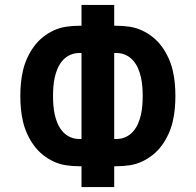

<svg xmlns="http://www.w3.org/2000/svg" viewBox="-20 -755 790 775"><path d="M309 0V-84H299Q272 -84 246 -88Q220 -92 196.5 -103Q173 -114 152.5 -130.5Q132 -147 116.5 -168.5Q101 -190 90 -214Q79 -238 73 -263.5Q67 -289 64.5 -315Q62 -341 62 -368Q62 -394 64.5 -420Q67 -446 73 -471.5Q79 -497 90 -521Q101 -545 116.5 -566.5Q132 -588 152.5 -604.5Q173 -621 196.5 -632Q220 -643 246 -647Q272 -651 299 -651H309V-735H441V-651H451Q478 -651 504 -647Q530 -643 553.5 -632Q577 -621 597.5 -604.5Q618 -588 633.5 -566.5Q649 -545 660 -521Q671 -497 677 -471.5Q683 -446 685.5 -420Q688 -394 688 -368Q688 -341 685.5 -315Q683 -289 677 -263.5Q671 -238 660 -214Q649 -190 633.5 -168.5Q618 -147 597.5 -130.5Q577 -114 553.5 -103Q530 -92 504 -88Q478 -84 451 -84H441V0ZM299 -194H309V-541H299Q280 -541 262.5 -533Q245 -525 232.5 -510.5Q220 -496 212.5 -478.5Q205 -461 201 -442.5Q197 -424 195.5 -405Q194 -386 194 -368Q194 -349 195.5 -330Q197 -311 201 -292.5Q205 -274 212.5 -256.5Q220 -239 232.5 -224.5Q245 -210 262.5 -202Q280 -194 299 -194ZM441 -194H451Q470 -194 487.5 -202Q505 -210 517.5 -224.5Q530 -239 537.5 -256.5Q545 -274 549 -292.5Q553 -311 554.5 -330Q556 -349 556 -368Q556 -386 554.5 -405Q553 -424 549 -442.5Q545 -461 537.5 -478.5Q530 -496 517.5 -510.5Q505 -525 487.5 -533Q470 -541 451 -541H441Z"/></svg>

Font: Iosevka Aile Extrabold
Style: Regular
Weight: 800
Designer: Belleve Invis
Foundry: Belleve Invis
Version: Version 27.3.5; ttfautohint (v1.8.4)